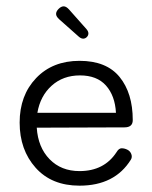

<svg xmlns="http://www.w3.org/2000/svg" viewBox="-20 -576 480 606"><path d="M98 -220H346Q343 -274 314.5 -306Q286 -338 232.5 -338Q179 -338 143 -305.5Q107 -273 98 -220ZM348 -96Q355 -108 364 -108Q373 -108 382 -103.5Q391 -99 394.5 -89.5Q398 -80 393 -72Q342 10 231 10Q143 10 92.5 -46.5Q42 -103 42 -189Q42 -275 94 -329.5Q146 -384 231 -384Q316 -384 357.5 -333Q399 -282 399 -197Q399 -174 373 -174L96 -173Q100 -111 136.5 -73.5Q173 -36 231 -36Q309 -36 348 -96ZM253 -484Q259 -477 259 -470.5Q259 -464 254 -459Q249 -454 242.5 -454Q236 -454 229 -460L167 -515Q157 -524 157 -532Q157 -540 165 -548Q173 -556 181 -556Q189 -556 198 -546Z"/></svg>

Font: Flamenco
Style: Regular
Weight: 400
Designer: Luciano Vergara
Foundry: Luciano Vergara
Version: Version 1.002